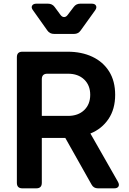

<svg xmlns="http://www.w3.org/2000/svg" viewBox="-20 -1027 701 1047"><path d="M102 0Q72 0 72 -30V-715Q72 -745 102 -745H349Q425 -745 483.5 -717.5Q542 -690 575 -637.5Q608 -585 608 -510Q608 -432 571.5 -378Q535 -324 473 -299L623 -36Q632 -20 626 -10Q620 0 603 0H514Q490 0 479 -21L336 -275H208V-30Q208 0 178 0ZM208 -395H351Q406 -395 439 -426.5Q472 -458 472 -510Q472 -562 439 -593.5Q406 -625 351 -625H238Q208 -625 208 -595ZM275 -842Q251 -842 238 -861L160 -971Q149 -985 155 -996Q161 -1007 179 -1007H241Q265 -1007 278 -989L309 -947Q318 -934 329.5 -934Q341 -934 350 -947L382 -989Q395 -1007 418 -1007H480Q498 -1007 503.5 -996Q509 -985 499 -971L420 -861Q407 -842 384 -842Z"/></svg>

Font: Pitagon Sans Text
Style: Bold
Weight: 700
Designer: Travis Tran
Foundry: Pitagon
Version: Version 1.001; ttfautohint (v1.8.4.7-5d5b);gftools[0.9.26]